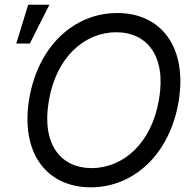

<svg xmlns="http://www.w3.org/2000/svg" viewBox="-20 -793 831 823"><path d="M745.7 -358C784.1 -590.9 670.5 -737.2 483 -737.2C298.3 -737.2 143.5 -596.6 105.1 -369.3C66.8 -136.4 180.4 9.9 369.3 9.9C552.6 9.9 707.4 -130.7 745.7 -358ZM49.7 -606.5H108L191.8 -772.7H100.9ZM188.9 -358C220.2 -549.7 343.8 -654.8 478.7 -654.8C608 -654.8 693.2 -555.4 661.9 -369.3C630.7 -177.6 507.1 -72.4 372.2 -72.4C242.9 -72.4 157.7 -171.9 188.9 -358Z"/></svg>

Font: Magic Ui Pro
Style: Italic
Weight: 400
Italic angle: -9.39999°
Designer: Stefan Endress, Andreas Faust
Version: Version 1.000;FEAKit 1.0